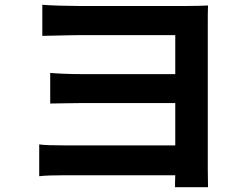

<svg xmlns="http://www.w3.org/2000/svg" viewBox="-20 -746 1040 803"><path d="M849 -642C849 -670 849 -707 850 -723C830 -722 794 -721 763 -721H308C263 -721 190 -723 157 -726V-596C189 -596 262 -599 308 -599H713V-436H322C275 -436 223 -438 190 -441V-313C217 -313 277 -315 322 -315H713V-138H247C202 -138 164 -139 144 -142V-9C165 -12 210 -13 246 -13H713C712 6 712 25 712 37H850C850 17 849 -17 849 -38Z"/></svg>

Font: Spoqa Han Sans Neo Bold
Style: Bold
Weight: 700
Designer: [Spoqa Han Sans Neo] Dong-huui Kim  Younghwa Kang  Yujin Lee  [Noto Sans] Ryoko NISHIZUKA  (kana & ideographs); Paul D. 
Foundry: Spoqa (http://www.spoqa-han-sans.com)
Version: Version 1.000